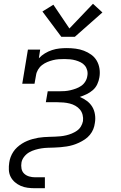

<svg xmlns="http://www.w3.org/2000/svg" viewBox="-20 -783 640 1018"><path d="M305 -588 205 -722 263 -758 348 -632 473 -763 523 -717 377 -588ZM166 215Q146 215 126.5 212.5Q107 210 90 202.5Q73 195 59 183Q45 171 36.5 154.5Q28 138 27 118Q26 98 29 79Q31 64 36.5 49.5Q42 35 50.5 22Q59 9 71 -2Q83 -13 96.5 -21.5Q110 -30 124.5 -36Q139 -42 153.5 -46Q168 -50 182.5 -52.5Q197 -55 212 -56Q227 -57 242 -57.5Q257 -58 272 -58.5Q287 -59 301.5 -60.5Q316 -62 331 -65.5Q346 -69 360.5 -75Q375 -81 388 -90Q401 -99 409 -112.5Q417 -126 420 -141Q422 -158 418 -174Q414 -190 404 -202Q394 -214 380 -222Q366 -230 350 -234Q334 -238 317.5 -239.5Q301 -241 284 -241H223L233 -299H293Q308 -299 323 -300Q338 -301 353 -304.5Q368 -308 383 -313.5Q398 -319 411 -328Q424 -337 432.5 -351Q441 -365 443 -380Q446 -395 442.5 -409.5Q439 -424 430 -435Q421 -446 408 -452.5Q395 -459 381 -463Q367 -467 352 -468.5Q337 -470 322 -470Q307 -470 291.5 -469Q276 -468 260.5 -464Q245 -460 230.5 -454Q216 -448 203 -438Q190 -428 181.5 -413.5Q173 -399 171 -384L163 -339H98L128 -520H193L186 -474Q200 -489 218 -500Q236 -511 256 -517.5Q276 -524 295.5 -526Q315 -528 334 -528Q358 -528 381 -525Q404 -522 425 -514Q446 -506 464 -493Q482 -480 493 -461Q504 -442 507.5 -419Q511 -396 507 -373Q504 -354 495.5 -336Q487 -318 472 -305Q457 -292 439 -283.5Q421 -275 403 -269Q423 -261 440.5 -248Q458 -235 469 -217Q480 -199 483.5 -176Q487 -153 483 -131Q481 -114 474.5 -98Q468 -82 456.5 -68Q445 -54 430 -44Q415 -34 399 -26.5Q383 -19 366.5 -14Q350 -9 333.5 -6.5Q317 -4 300.5 -2.5Q284 -1 267 -0.5Q250 0 233.5 0.5Q217 1 200.5 3.5Q184 6 167 11Q150 16 135 24.5Q120 33 108.5 47.5Q97 62 94 78Q91 95 94 111Q97 127 108 137.5Q119 148 134.5 152.5Q150 157 166 157H218V215Z"/></svg>

Font: Iosevka Etoile Light Oblique
Style: Regular
Weight: 300
Italic angle: -9°
Designer: Belleve Invis
Foundry: Belleve Invis
Version: Version 15.5.2; ttfautohint (v1.8.4)